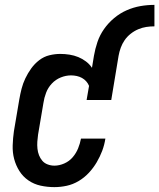

<svg xmlns="http://www.w3.org/2000/svg" viewBox="-20 -759 653 787"><path d="M203 8Q174 8 146.5 2Q119 -4 96.5 -19.5Q74 -35 59.5 -58Q45 -81 38 -107.5Q31 -134 32 -163.5Q33 -193 37 -221L59 -351Q63 -374 68.5 -395.5Q74 -417 84 -438Q94 -459 108 -478.5Q122 -498 141 -512.5Q160 -527 182.5 -532.5Q205 -538 227 -538Q246 -538 265 -535Q284 -532 301 -525Q318 -518 332.5 -507Q347 -496 357 -481L365 -530Q370 -559 379.5 -587Q389 -615 406.5 -640Q424 -665 448 -685Q472 -705 499.5 -717Q527 -729 555.5 -734Q584 -739 613 -739V-651Q596 -651 579.5 -648.5Q563 -646 546.5 -639Q530 -632 515.5 -620.5Q501 -609 491 -594.5Q481 -580 475 -563.5Q469 -547 466 -530L436 -349H335L345 -407Q341 -417 333.5 -425.5Q326 -434 316 -439.5Q306 -445 294.5 -447.5Q283 -450 271 -450Q250 -450 229 -441.5Q208 -433 192.5 -416.5Q177 -400 169 -379Q161 -358 158 -337L136 -207Q134 -193 133 -178.5Q132 -164 133.5 -149.5Q135 -135 140 -122.5Q145 -110 153.5 -100Q162 -90 175.5 -85Q189 -80 203 -80Q223 -80 243.5 -89Q264 -98 278 -114.5Q292 -131 300 -150.5Q308 -170 312 -191H412Q408 -165 399 -141Q390 -117 376.5 -94Q363 -71 344.5 -51Q326 -31 302.5 -17Q279 -3 253.5 2.5Q228 8 203 8Z"/></svg>

Font: Iosevka Slab Semibold Oblique
Style: Regular
Weight: 600
Italic angle: -9°
Monospace: yes
Designer: Belleve Invis
Foundry: Belleve Invis
Version: Version 11.1.1; ttfautohint (v1.8.3)